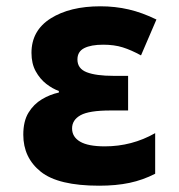

<svg xmlns="http://www.w3.org/2000/svg" viewBox="-20 -580 570 610"><path d="M295 10Q165 10 109.5 -34.5Q54 -79 54 -152Q54 -195 70.5 -222Q87 -249 113 -264.5Q139 -280 167 -286V-291Q147 -298 127 -313.5Q107 -329 93.5 -353.5Q80 -378 80 -412Q80 -483 141 -521.5Q202 -560 299 -560Q346 -560 389 -550Q432 -540 477 -518L428 -404Q397 -421 370 -429.5Q343 -438 308 -438Q269 -438 247.5 -427Q226 -416 226 -391Q226 -362 255.5 -350.5Q285 -339 341 -339H387V-229H331Q263 -229 236 -214Q209 -199 209 -172Q209 -145 234.5 -130Q260 -115 313 -115Q399 -115 473 -157V-28Q434 -8 391.5 1Q349 10 295 10Z"/></svg>

Font: Noto Sans Mono Condensed Black
Style: Regular
Weight: 900
Width: 3
Designer: Monotype Design Team
Foundry: Monotype Imaging Inc.
Version: Version 2.014